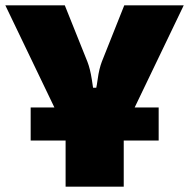

<svg xmlns="http://www.w3.org/2000/svg" viewBox="-27 -520 709 720"><path d="M478 -117H568V7H437V180H219V7H88V-117H177L-7 -500H216L301 -288Q306 -275 310 -259Q314 -243 317.5 -221Q321 -199 322 -191H334Q336 -199 339 -221Q342 -243 346 -259.5Q350 -276 355 -289L439 -500H662Z"/></svg>

Font: Exo 2.0 Black
Style: Regular
Weight: 900
Designer: Natanael Gama
Version: Version 1.001;PS 001.001;hotconv 1.0.70;makeotf.lib2.5.58329